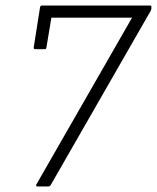

<svg xmlns="http://www.w3.org/2000/svg" viewBox="-20 -675 568 695"><path d="M116 0Q112 0 111 -2Q110 -4 112 -8L458 -611H166L148 -503Q147 -497 142 -497H108Q101 -497 102 -503L125 -649Q126 -655 133 -655H523Q529 -655 528 -649V-644Q527 -642 527 -640Q527 -638 525 -635L164 -6Q161 0 154 0Z"/></svg>

Font: Sofia Sans Semi Condensed Light
Style: Italic
Weight: 300
Italic angle: -9°
Version: Version 4.100